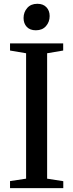

<svg xmlns="http://www.w3.org/2000/svg" viewBox="-20 -966 376 986"><path d="M114 -48.5V-692.5L31.5 -706.5V-743H304.5V-706.5L222 -692.5V-48.5L305 -35.5V0H31.5V-36ZM163.5 -810.5Q134 -810.5 117.5 -828Q101 -845.5 101 -873.5Q101 -903.5 119.8 -925Q138.5 -946.5 171.5 -946.5H172.5Q201.5 -946.5 218.2 -929Q235 -911.5 235 -883.5Q235 -853.5 216.2 -832Q197.5 -810.5 164.5 -810.5Z"/></svg>

Font: Merriweather 72pt
Style: Regular
Weight: 400
Version: Version 2.100